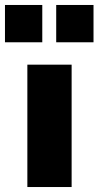

<svg xmlns="http://www.w3.org/2000/svg" viewBox="-58 -752 396 772"><path d="M52 0V-492H230V0ZM168 -582V-732H318V-582ZM-38 -582V-732H112V-582Z"/></svg>

Font: Nunito Sans 12pt ExtraLight Black
Style: Regular
Weight: 900
Version: Version 3.101;gftools[0.9.27]